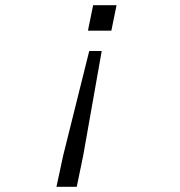

<svg xmlns="http://www.w3.org/2000/svg" viewBox="-20 -567 690 738"><path d="M428 -547 408 -449H318L338 -547ZM223 30 323 -371H371L300 30L275 151H197Z"/></svg>

Font: Azeret Mono Light
Style: Italic
Weight: 300
Italic angle: -12°
Designer: Martin Vácha
Foundry: Displaay
Version: Version 1.000; Glyphs 3.0.3, build 3074